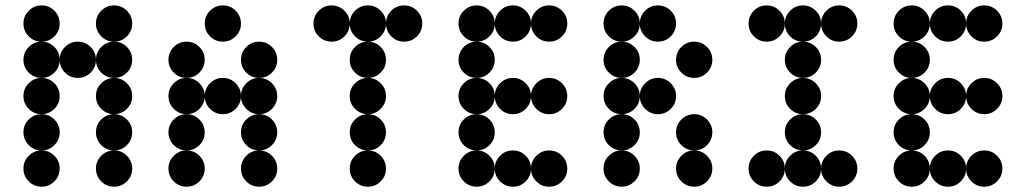

<svg xmlns="http://www.w3.org/2000/svg" viewBox="-20 -704 3868 724"><path d="M205.1 -615.2Q205.1 -586.9 185.1 -566.9Q165 -546.9 136.7 -546.9Q108.4 -546.9 88.4 -566.9Q68.4 -586.9 68.4 -615.2Q68.4 -643.6 88.4 -663.6Q108.4 -683.6 136.7 -683.6Q165 -683.6 185.1 -663.6Q205.1 -643.6 205.1 -615.2ZM478.5 -615.2Q478.5 -586.9 458.5 -566.9Q438.5 -546.9 410.2 -546.9Q381.8 -546.9 361.8 -566.9Q341.8 -586.9 341.8 -615.2Q341.8 -643.6 361.8 -663.6Q381.8 -683.6 410.2 -683.6Q438.5 -683.6 458.5 -663.6Q478.5 -643.6 478.5 -615.2ZM205.1 -478.5Q205.1 -450.2 185.1 -430.2Q165 -410.2 136.7 -410.2Q108.4 -410.2 88.4 -430.2Q68.4 -450.2 68.4 -478.5Q68.4 -506.8 88.4 -526.9Q108.4 -546.9 136.7 -546.9Q165 -546.9 185.1 -526.9Q205.1 -506.8 205.1 -478.5ZM341.8 -478.5Q341.8 -450.2 321.8 -430.2Q301.8 -410.2 273.4 -410.2Q245.1 -410.2 225.1 -430.2Q205.1 -450.2 205.1 -478.5Q205.1 -506.8 225.1 -526.9Q245.1 -546.9 273.4 -546.9Q301.8 -546.9 321.8 -526.9Q341.8 -506.8 341.8 -478.5ZM478.5 -478.5Q478.5 -450.2 458.5 -430.2Q438.5 -410.2 410.2 -410.2Q381.8 -410.2 361.8 -430.2Q341.8 -450.2 341.8 -478.5Q341.8 -506.8 361.8 -526.9Q381.8 -546.9 410.2 -546.9Q438.5 -546.9 458.5 -526.9Q478.5 -506.8 478.5 -478.5ZM205.1 -341.8Q205.1 -313.5 185.1 -293.5Q165 -273.4 136.7 -273.4Q108.4 -273.4 88.4 -293.5Q68.4 -313.5 68.4 -341.8Q68.4 -370.1 88.4 -390.1Q108.4 -410.2 136.7 -410.2Q165 -410.2 185.1 -390.1Q205.1 -370.1 205.1 -341.8ZM478.5 -341.8Q478.5 -313.5 458.5 -293.5Q438.5 -273.4 410.2 -273.4Q381.8 -273.4 361.8 -293.5Q341.8 -313.5 341.8 -341.8Q341.8 -370.1 361.8 -390.1Q381.8 -410.2 410.2 -410.2Q438.5 -410.2 458.5 -390.1Q478.5 -370.1 478.5 -341.8ZM205.1 -205.1Q205.1 -176.8 185.1 -156.7Q165 -136.7 136.7 -136.7Q108.4 -136.7 88.4 -156.7Q68.4 -176.8 68.4 -205.1Q68.4 -233.4 88.4 -253.4Q108.4 -273.4 136.7 -273.4Q165 -273.4 185.1 -253.4Q205.1 -233.4 205.1 -205.1ZM478.5 -205.1Q478.5 -176.8 458.5 -156.7Q438.5 -136.7 410.2 -136.7Q381.8 -136.7 361.8 -156.7Q341.8 -176.8 341.8 -205.1Q341.8 -233.4 361.8 -253.4Q381.8 -273.4 410.2 -273.4Q438.5 -273.4 458.5 -253.4Q478.5 -233.4 478.5 -205.1ZM205.1 -68.4Q205.1 -40 185.1 -20Q165 0 136.7 0Q108.4 0 88.4 -20Q68.4 -40 68.4 -68.4Q68.4 -96.7 88.4 -116.7Q108.4 -136.7 136.7 -136.7Q165 -136.7 185.1 -116.7Q205.1 -96.7 205.1 -68.4ZM478.5 -68.4Q478.5 -40 458.5 -20Q438.5 0 410.2 0Q381.8 0 361.8 -20Q341.8 -40 341.8 -68.4Q341.8 -96.7 361.8 -116.7Q381.8 -136.7 410.2 -136.7Q438.5 -136.7 458.5 -116.7Q478.5 -96.7 478.5 -68.4Z M888.7 -615.2Q888.7 -586.9 868.7 -566.9Q848.6 -546.9 820.3 -546.9Q792 -546.9 772 -566.9Q752 -586.9 752 -615.2Q752 -643.6 772 -663.6Q792 -683.6 820.3 -683.6Q848.6 -683.6 868.7 -663.6Q888.7 -643.6 888.7 -615.2ZM752 -478.5Q752 -450.2 731.9 -430.2Q711.9 -410.2 683.6 -410.2Q655.3 -410.2 635.3 -430.2Q615.2 -450.2 615.2 -478.5Q615.2 -506.8 635.3 -526.9Q655.3 -546.9 683.6 -546.9Q711.9 -546.9 731.9 -526.9Q752 -506.8 752 -478.5ZM1025.4 -478.5Q1025.4 -450.2 1005.4 -430.2Q985.4 -410.2 957 -410.2Q928.7 -410.2 908.7 -430.2Q888.7 -450.2 888.7 -478.5Q888.7 -506.8 908.7 -526.9Q928.7 -546.9 957 -546.9Q985.4 -546.9 1005.4 -526.9Q1025.4 -506.8 1025.4 -478.5ZM752 -341.8Q752 -313.5 731.9 -293.5Q711.9 -273.4 683.6 -273.4Q655.3 -273.4 635.3 -293.5Q615.2 -313.5 615.2 -341.8Q615.2 -370.1 635.3 -390.1Q655.3 -410.2 683.6 -410.2Q711.9 -410.2 731.9 -390.1Q752 -370.1 752 -341.8ZM888.7 -341.8Q888.7 -313.5 868.7 -293.5Q848.6 -273.4 820.3 -273.4Q792 -273.4 772 -293.5Q752 -313.5 752 -341.8Q752 -370.1 772 -390.1Q792 -410.2 820.3 -410.2Q848.6 -410.2 868.7 -390.1Q888.7 -370.1 888.7 -341.8ZM1025.4 -341.8Q1025.4 -313.5 1005.4 -293.5Q985.4 -273.4 957 -273.4Q928.7 -273.4 908.7 -293.5Q888.7 -313.5 888.7 -341.8Q888.7 -370.1 908.7 -390.1Q928.7 -410.2 957 -410.2Q985.4 -410.2 1005.4 -390.1Q1025.4 -370.1 1025.4 -341.8ZM752 -205.1Q752 -176.8 731.9 -156.7Q711.9 -136.7 683.6 -136.7Q655.3 -136.7 635.3 -156.7Q615.2 -176.8 615.2 -205.1Q615.2 -233.4 635.3 -253.4Q655.3 -273.4 683.6 -273.4Q711.9 -273.4 731.9 -253.4Q752 -233.4 752 -205.1ZM1025.4 -205.1Q1025.4 -176.8 1005.4 -156.7Q985.4 -136.7 957 -136.7Q928.7 -136.7 908.7 -156.7Q888.7 -176.8 888.7 -205.1Q888.7 -233.4 908.7 -253.4Q928.7 -273.4 957 -273.4Q985.4 -273.4 1005.4 -253.4Q1025.4 -233.4 1025.4 -205.1ZM752 -68.4Q752 -40 731.9 -20Q711.9 0 683.6 0Q655.3 0 635.3 -20Q615.2 -40 615.2 -68.4Q615.2 -96.7 635.3 -116.7Q655.3 -136.7 683.6 -136.7Q711.9 -136.7 731.9 -116.7Q752 -96.7 752 -68.4ZM1025.4 -68.4Q1025.4 -40 1005.4 -20Q985.4 0 957 0Q928.7 0 908.7 -20Q888.7 -40 888.7 -68.4Q888.7 -96.7 908.7 -116.7Q928.7 -136.7 957 -136.7Q985.4 -136.7 1005.4 -116.7Q1025.4 -96.7 1025.4 -68.4Z M1298.8 -615.2Q1298.8 -586.9 1278.8 -566.9Q1258.8 -546.9 1230.5 -546.9Q1202.1 -546.9 1182.1 -566.9Q1162.1 -586.9 1162.1 -615.2Q1162.1 -643.6 1182.1 -663.6Q1202.1 -683.6 1230.5 -683.6Q1258.8 -683.6 1278.8 -663.6Q1298.8 -643.6 1298.8 -615.2ZM1435.5 -615.2Q1435.5 -586.9 1415.5 -566.9Q1395.5 -546.9 1367.2 -546.9Q1338.9 -546.9 1318.8 -566.9Q1298.8 -586.9 1298.8 -615.2Q1298.8 -643.6 1318.8 -663.6Q1338.9 -683.6 1367.2 -683.6Q1395.5 -683.6 1415.5 -663.6Q1435.5 -643.6 1435.5 -615.2ZM1572.3 -615.2Q1572.3 -586.9 1552.2 -566.9Q1532.2 -546.9 1503.9 -546.9Q1475.6 -546.9 1455.6 -566.9Q1435.5 -586.9 1435.5 -615.2Q1435.5 -643.6 1455.6 -663.6Q1475.6 -683.6 1503.9 -683.6Q1532.2 -683.6 1552.2 -663.6Q1572.3 -643.6 1572.3 -615.2ZM1435.5 -478.5Q1435.5 -450.2 1415.5 -430.2Q1395.5 -410.2 1367.2 -410.2Q1338.9 -410.2 1318.8 -430.2Q1298.8 -450.2 1298.8 -478.5Q1298.8 -506.8 1318.8 -526.9Q1338.9 -546.9 1367.2 -546.9Q1395.5 -546.9 1415.5 -526.9Q1435.5 -506.8 1435.5 -478.5ZM1435.5 -341.8Q1435.5 -313.5 1415.5 -293.5Q1395.5 -273.4 1367.2 -273.4Q1338.9 -273.4 1318.8 -293.5Q1298.8 -313.5 1298.8 -341.8Q1298.8 -370.1 1318.8 -390.1Q1338.9 -410.2 1367.2 -410.2Q1395.5 -410.2 1415.5 -390.1Q1435.5 -370.1 1435.5 -341.8ZM1435.5 -205.1Q1435.5 -176.8 1415.5 -156.7Q1395.5 -136.7 1367.2 -136.7Q1338.9 -136.7 1318.8 -156.7Q1298.8 -176.8 1298.8 -205.1Q1298.8 -233.4 1318.8 -253.4Q1338.9 -273.4 1367.2 -273.4Q1395.5 -273.4 1415.5 -253.4Q1435.5 -233.4 1435.5 -205.1ZM1435.5 -68.4Q1435.5 -40 1415.5 -20Q1395.5 0 1367.2 0Q1338.9 0 1318.8 -20Q1298.8 -40 1298.8 -68.4Q1298.8 -96.7 1318.8 -116.7Q1338.9 -136.7 1367.2 -136.7Q1395.5 -136.7 1415.5 -116.7Q1435.5 -96.7 1435.5 -68.4Z M1845.7 -615.2Q1845.7 -586.9 1825.7 -566.9Q1805.7 -546.9 1777.3 -546.9Q1749 -546.9 1729 -566.9Q1709 -586.9 1709 -615.2Q1709 -643.6 1729 -663.6Q1749 -683.6 1777.3 -683.6Q1805.7 -683.6 1825.7 -663.6Q1845.7 -643.6 1845.7 -615.2ZM1982.4 -615.2Q1982.4 -586.9 1962.4 -566.9Q1942.4 -546.9 1914.1 -546.9Q1885.7 -546.9 1865.7 -566.9Q1845.7 -586.9 1845.7 -615.2Q1845.7 -643.6 1865.7 -663.6Q1885.7 -683.6 1914.1 -683.6Q1942.4 -683.6 1962.4 -663.6Q1982.4 -643.6 1982.4 -615.2ZM2119.1 -615.2Q2119.1 -586.9 2099.1 -566.9Q2079.1 -546.9 2050.8 -546.9Q2022.5 -546.9 2002.4 -566.9Q1982.4 -586.9 1982.4 -615.2Q1982.4 -643.6 2002.4 -663.6Q2022.5 -683.6 2050.8 -683.6Q2079.1 -683.6 2099.1 -663.6Q2119.1 -643.6 2119.1 -615.2ZM1845.7 -478.5Q1845.7 -450.2 1825.7 -430.2Q1805.7 -410.2 1777.3 -410.2Q1749 -410.2 1729 -430.2Q1709 -450.2 1709 -478.5Q1709 -506.8 1729 -526.9Q1749 -546.9 1777.3 -546.9Q1805.7 -546.9 1825.7 -526.9Q1845.7 -506.8 1845.7 -478.5ZM1845.7 -341.8Q1845.7 -313.5 1825.7 -293.5Q1805.7 -273.4 1777.3 -273.4Q1749 -273.4 1729 -293.5Q1709 -313.5 1709 -341.8Q1709 -370.1 1729 -390.1Q1749 -410.2 1777.3 -410.2Q1805.7 -410.2 1825.7 -390.1Q1845.7 -370.1 1845.7 -341.8ZM1982.4 -341.8Q1982.4 -313.5 1962.4 -293.5Q1942.4 -273.4 1914.1 -273.4Q1885.7 -273.4 1865.7 -293.5Q1845.7 -313.5 1845.7 -341.8Q1845.7 -370.1 1865.7 -390.1Q1885.7 -410.2 1914.1 -410.2Q1942.4 -410.2 1962.4 -390.1Q1982.4 -370.1 1982.4 -341.8ZM2119.1 -341.8Q2119.1 -313.5 2099.1 -293.5Q2079.1 -273.4 2050.8 -273.4Q2022.5 -273.4 2002.4 -293.5Q1982.4 -313.5 1982.4 -341.8Q1982.4 -370.1 2002.4 -390.1Q2022.5 -410.2 2050.8 -410.2Q2079.1 -410.2 2099.1 -390.1Q2119.1 -370.1 2119.1 -341.8ZM1845.7 -205.1Q1845.7 -176.8 1825.7 -156.7Q1805.7 -136.7 1777.3 -136.7Q1749 -136.7 1729 -156.7Q1709 -176.8 1709 -205.1Q1709 -233.4 1729 -253.4Q1749 -273.4 1777.3 -273.4Q1805.7 -273.4 1825.7 -253.4Q1845.7 -233.4 1845.7 -205.1ZM1845.7 -68.4Q1845.7 -40 1825.7 -20Q1805.7 0 1777.3 0Q1749 0 1729 -20Q1709 -40 1709 -68.4Q1709 -96.7 1729 -116.7Q1749 -136.7 1777.3 -136.7Q1805.7 -136.7 1825.7 -116.7Q1845.7 -96.7 1845.7 -68.4ZM1982.4 -68.4Q1982.4 -40 1962.4 -20Q1942.4 0 1914.1 0Q1885.7 0 1865.7 -20Q1845.7 -40 1845.7 -68.4Q1845.7 -96.7 1865.7 -116.7Q1885.7 -136.7 1914.1 -136.7Q1942.4 -136.7 1962.4 -116.7Q1982.4 -96.7 1982.4 -68.4ZM2119.1 -68.4Q2119.1 -40 2099.1 -20Q2079.1 0 2050.8 0Q2022.5 0 2002.4 -20Q1982.4 -40 1982.4 -68.4Q1982.4 -96.7 2002.4 -116.7Q2022.5 -136.7 2050.8 -136.7Q2079.1 -136.7 2099.1 -116.7Q2119.1 -96.7 2119.1 -68.4Z M2392.6 -615.2Q2392.6 -586.9 2372.6 -566.9Q2352.5 -546.9 2324.2 -546.9Q2295.9 -546.9 2275.9 -566.9Q2255.9 -586.9 2255.9 -615.2Q2255.9 -643.6 2275.9 -663.6Q2295.9 -683.6 2324.2 -683.6Q2352.5 -683.6 2372.6 -663.6Q2392.6 -643.6 2392.6 -615.2ZM2529.3 -615.2Q2529.3 -586.9 2509.3 -566.9Q2489.3 -546.9 2460.9 -546.9Q2432.6 -546.9 2412.6 -566.9Q2392.6 -586.9 2392.6 -615.2Q2392.6 -643.6 2412.6 -663.6Q2432.6 -683.6 2460.9 -683.6Q2489.3 -683.6 2509.3 -663.6Q2529.3 -643.6 2529.3 -615.2ZM2392.6 -478.5Q2392.6 -450.2 2372.6 -430.2Q2352.5 -410.2 2324.2 -410.2Q2295.9 -410.2 2275.9 -430.2Q2255.9 -450.2 2255.9 -478.5Q2255.9 -506.8 2275.9 -526.9Q2295.9 -546.9 2324.2 -546.9Q2352.5 -546.9 2372.6 -526.9Q2392.6 -506.8 2392.6 -478.5ZM2666 -478.5Q2666 -450.2 2646 -430.2Q2626 -410.2 2597.7 -410.2Q2569.3 -410.2 2549.3 -430.2Q2529.3 -450.2 2529.3 -478.5Q2529.3 -506.8 2549.3 -526.9Q2569.3 -546.9 2597.7 -546.9Q2626 -546.9 2646 -526.9Q2666 -506.8 2666 -478.5ZM2392.6 -341.8Q2392.6 -313.5 2372.6 -293.5Q2352.5 -273.4 2324.2 -273.4Q2295.9 -273.4 2275.9 -293.5Q2255.9 -313.5 2255.9 -341.8Q2255.9 -370.1 2275.9 -390.1Q2295.9 -410.2 2324.2 -410.2Q2352.5 -410.2 2372.6 -390.1Q2392.6 -370.1 2392.6 -341.8ZM2529.3 -341.8Q2529.3 -313.5 2509.3 -293.5Q2489.3 -273.4 2460.9 -273.4Q2432.6 -273.4 2412.6 -293.5Q2392.6 -313.5 2392.6 -341.8Q2392.6 -370.1 2412.6 -390.1Q2432.6 -410.2 2460.9 -410.2Q2489.3 -410.2 2509.3 -390.1Q2529.3 -370.1 2529.3 -341.8ZM2392.6 -205.1Q2392.6 -176.8 2372.6 -156.7Q2352.5 -136.7 2324.2 -136.7Q2295.9 -136.7 2275.9 -156.7Q2255.9 -176.8 2255.9 -205.1Q2255.9 -233.4 2275.9 -253.4Q2295.9 -273.4 2324.2 -273.4Q2352.5 -273.4 2372.6 -253.4Q2392.6 -233.4 2392.6 -205.1ZM2666 -205.1Q2666 -176.8 2646 -156.7Q2626 -136.7 2597.7 -136.7Q2569.3 -136.7 2549.3 -156.7Q2529.3 -176.8 2529.3 -205.1Q2529.3 -233.4 2549.3 -253.4Q2569.3 -273.4 2597.7 -273.4Q2626 -273.4 2646 -253.4Q2666 -233.4 2666 -205.1ZM2392.6 -68.4Q2392.6 -40 2372.6 -20Q2352.5 0 2324.2 0Q2295.9 0 2275.9 -20Q2255.9 -40 2255.9 -68.4Q2255.9 -96.7 2275.9 -116.7Q2295.9 -136.7 2324.2 -136.7Q2352.5 -136.7 2372.6 -116.7Q2392.6 -96.7 2392.6 -68.4ZM2666 -68.4Q2666 -40 2646 -20Q2626 0 2597.7 0Q2569.3 0 2549.3 -20Q2529.3 -40 2529.3 -68.4Q2529.3 -96.7 2549.3 -116.7Q2569.3 -136.7 2597.7 -136.7Q2626 -136.7 2646 -116.7Q2666 -96.7 2666 -68.4Z M2939.5 -615.2Q2939.5 -586.9 2919.4 -566.9Q2899.4 -546.9 2871.1 -546.9Q2842.8 -546.9 2822.8 -566.9Q2802.7 -586.9 2802.7 -615.2Q2802.7 -643.6 2822.8 -663.6Q2842.8 -683.6 2871.1 -683.6Q2899.4 -683.6 2919.4 -663.6Q2939.5 -643.6 2939.5 -615.2ZM3076.2 -615.2Q3076.2 -586.9 3056.2 -566.9Q3036.1 -546.9 3007.8 -546.9Q2979.5 -546.9 2959.5 -566.9Q2939.5 -586.9 2939.5 -615.2Q2939.5 -643.6 2959.5 -663.6Q2979.5 -683.6 3007.8 -683.6Q3036.1 -683.6 3056.2 -663.6Q3076.2 -643.6 3076.2 -615.2ZM3212.9 -615.2Q3212.9 -586.9 3192.9 -566.9Q3172.9 -546.9 3144.5 -546.9Q3116.2 -546.9 3096.2 -566.9Q3076.2 -586.9 3076.2 -615.2Q3076.2 -643.6 3096.2 -663.6Q3116.2 -683.6 3144.5 -683.6Q3172.9 -683.6 3192.9 -663.6Q3212.9 -643.6 3212.9 -615.2ZM3076.2 -478.5Q3076.2 -450.2 3056.2 -430.2Q3036.1 -410.2 3007.8 -410.2Q2979.5 -410.2 2959.5 -430.2Q2939.5 -450.2 2939.5 -478.5Q2939.5 -506.8 2959.5 -526.9Q2979.5 -546.9 3007.8 -546.9Q3036.1 -546.9 3056.2 -526.9Q3076.2 -506.8 3076.2 -478.5ZM3076.2 -341.8Q3076.2 -313.5 3056.2 -293.5Q3036.1 -273.4 3007.8 -273.4Q2979.5 -273.4 2959.5 -293.5Q2939.5 -313.5 2939.5 -341.8Q2939.5 -370.1 2959.5 -390.1Q2979.5 -410.2 3007.8 -410.2Q3036.1 -410.2 3056.2 -390.1Q3076.2 -370.1 3076.2 -341.8ZM3076.2 -205.1Q3076.2 -176.8 3056.2 -156.7Q3036.1 -136.7 3007.8 -136.7Q2979.5 -136.7 2959.5 -156.7Q2939.5 -176.8 2939.5 -205.1Q2939.5 -233.4 2959.5 -253.4Q2979.5 -273.4 3007.8 -273.4Q3036.1 -273.4 3056.2 -253.4Q3076.2 -233.4 3076.2 -205.1ZM2939.5 -68.4Q2939.5 -40 2919.4 -20Q2899.4 0 2871.1 0Q2842.8 0 2822.8 -20Q2802.7 -40 2802.7 -68.4Q2802.7 -96.7 2822.8 -116.7Q2842.8 -136.7 2871.1 -136.7Q2899.4 -136.7 2919.4 -116.7Q2939.5 -96.7 2939.5 -68.4ZM3076.2 -68.4Q3076.2 -40 3056.2 -20Q3036.1 0 3007.8 0Q2979.5 0 2959.5 -20Q2939.5 -40 2939.5 -68.4Q2939.5 -96.7 2959.5 -116.7Q2979.5 -136.7 3007.8 -136.7Q3036.1 -136.7 3056.2 -116.7Q3076.2 -96.7 3076.2 -68.4ZM3212.9 -68.4Q3212.9 -40 3192.9 -20Q3172.9 0 3144.5 0Q3116.2 0 3096.2 -20Q3076.2 -40 3076.2 -68.4Q3076.2 -96.7 3096.2 -116.7Q3116.2 -136.7 3144.5 -136.7Q3172.9 -136.7 3192.9 -116.7Q3212.9 -96.7 3212.9 -68.4Z M3486.3 -615.2Q3486.3 -586.9 3466.3 -566.9Q3446.3 -546.9 3418 -546.9Q3389.6 -546.9 3369.6 -566.9Q3349.6 -586.9 3349.6 -615.2Q3349.6 -643.6 3369.6 -663.6Q3389.6 -683.6 3418 -683.6Q3446.3 -683.6 3466.3 -663.6Q3486.3 -643.6 3486.3 -615.2ZM3623 -615.2Q3623 -586.9 3603 -566.9Q3583 -546.9 3554.7 -546.9Q3526.4 -546.9 3506.3 -566.9Q3486.3 -586.9 3486.3 -615.2Q3486.3 -643.6 3506.3 -663.6Q3526.4 -683.6 3554.7 -683.6Q3583 -683.6 3603 -663.6Q3623 -643.6 3623 -615.2ZM3759.8 -615.2Q3759.8 -586.9 3739.7 -566.9Q3719.7 -546.9 3691.4 -546.9Q3663.1 -546.9 3643.1 -566.9Q3623 -586.9 3623 -615.2Q3623 -643.6 3643.1 -663.6Q3663.1 -683.6 3691.4 -683.6Q3719.7 -683.6 3739.7 -663.6Q3759.8 -643.6 3759.8 -615.2ZM3486.3 -478.5Q3486.3 -450.2 3466.3 -430.2Q3446.3 -410.2 3418 -410.2Q3389.6 -410.2 3369.6 -430.2Q3349.6 -450.2 3349.6 -478.5Q3349.6 -506.8 3369.6 -526.9Q3389.6 -546.9 3418 -546.9Q3446.3 -546.9 3466.3 -526.9Q3486.3 -506.8 3486.3 -478.5ZM3486.3 -341.8Q3486.3 -313.5 3466.3 -293.5Q3446.3 -273.4 3418 -273.4Q3389.6 -273.4 3369.6 -293.5Q3349.6 -313.5 3349.6 -341.8Q3349.6 -370.1 3369.6 -390.1Q3389.6 -410.2 3418 -410.2Q3446.3 -410.2 3466.3 -390.1Q3486.3 -370.1 3486.3 -341.8ZM3623 -341.8Q3623 -313.5 3603 -293.5Q3583 -273.4 3554.7 -273.4Q3526.4 -273.4 3506.3 -293.5Q3486.3 -313.5 3486.3 -341.8Q3486.3 -370.1 3506.3 -390.1Q3526.4 -410.2 3554.7 -410.2Q3583 -410.2 3603 -390.1Q3623 -370.1 3623 -341.8ZM3759.8 -341.8Q3759.8 -313.5 3739.7 -293.5Q3719.7 -273.4 3691.4 -273.4Q3663.1 -273.4 3643.1 -293.5Q3623 -313.5 3623 -341.8Q3623 -370.1 3643.1 -390.1Q3663.1 -410.2 3691.4 -410.2Q3719.7 -410.2 3739.7 -390.1Q3759.8 -370.1 3759.8 -341.8ZM3486.3 -205.1Q3486.3 -176.8 3466.3 -156.7Q3446.3 -136.7 3418 -136.7Q3389.6 -136.7 3369.6 -156.7Q3349.6 -176.8 3349.6 -205.1Q3349.6 -233.4 3369.6 -253.4Q3389.6 -273.4 3418 -273.4Q3446.3 -273.4 3466.3 -253.4Q3486.3 -233.4 3486.3 -205.1ZM3486.3 -68.4Q3486.3 -40 3466.3 -20Q3446.3 0 3418 0Q3389.6 0 3369.6 -20Q3349.6 -40 3349.6 -68.4Q3349.6 -96.7 3369.6 -116.7Q3389.6 -136.7 3418 -136.7Q3446.3 -136.7 3466.3 -116.7Q3486.3 -96.7 3486.3 -68.4ZM3623 -68.4Q3623 -40 3603 -20Q3583 0 3554.7 0Q3526.4 0 3506.3 -20Q3486.3 -40 3486.3 -68.4Q3486.3 -96.7 3506.3 -116.7Q3526.4 -136.7 3554.7 -136.7Q3583 -136.7 3603 -116.7Q3623 -96.7 3623 -68.4ZM3759.8 -68.4Q3759.8 -40 3739.7 -20Q3719.7 0 3691.4 0Q3663.1 0 3643.1 -20Q3623 -40 3623 -68.4Q3623 -96.7 3643.1 -116.7Q3663.1 -136.7 3691.4 -136.7Q3719.7 -136.7 3739.7 -116.7Q3759.8 -96.7 3759.8 -68.4Z"/></svg>

Font: DatDot
Style: Bold
Weight: 700
Designer: GGBot
Version: 1.00